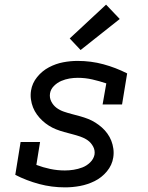

<svg xmlns="http://www.w3.org/2000/svg" viewBox="-20 -801 640 829"><path d="M261 8Q203 8 149 -6.5Q95 -21 46 -46L69 -188H153L137 -89Q166 -78 197 -71.5Q228 -65 260 -65Q279 -65 298 -68Q317 -71 335.5 -78Q354 -85 369 -99.5Q384 -114 388 -133Q391 -152 382 -168.5Q373 -185 359 -195Q345 -205 327.5 -211Q310 -217 292.5 -221.5Q275 -226 257 -231Q239 -236 222.5 -242.5Q206 -249 191 -258.5Q176 -268 163 -280Q150 -292 139.5 -306.5Q129 -321 122.5 -337.5Q116 -354 113.5 -372.5Q111 -391 114 -410Q119 -442 140.5 -468.5Q162 -495 191.5 -510.5Q221 -526 252.5 -532Q284 -538 315 -538Q373 -538 426.5 -523.5Q480 -509 529 -484L507 -350H423L439 -441Q409 -451 378.5 -458Q348 -465 316 -465Q298 -465 280 -462Q262 -459 244.5 -451.5Q227 -444 213 -430Q199 -416 196 -398Q193 -379 201.5 -362.5Q210 -346 224 -335.5Q238 -325 255.5 -319Q273 -313 290.5 -308.5Q308 -304 326 -299Q344 -294 360.5 -287.5Q377 -281 392 -271.5Q407 -262 420 -250.5Q433 -239 443.5 -224.5Q454 -210 460.5 -193.5Q467 -177 469.5 -158.5Q472 -140 469 -121Q464 -88 441.5 -61Q419 -34 388.5 -19Q358 -4 325.5 2Q293 8 261 8ZM328 -585 281 -635 438 -781 497 -719Z"/></svg>

Font: Iosevka Slab Extended
Style: Italic
Weight: 400
Width: 7
Italic angle: -9°
Monospace: yes
Designer: Belleve Invis
Foundry: Belleve Invis
Version: Version 11.1.0; ttfautohint (v1.8.3)